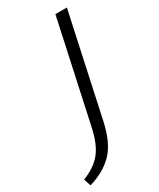

<svg xmlns="http://www.w3.org/2000/svg" viewBox="-286 -726 826 999"><g transform="rotate(-30 127.5 -226.5)"><path d="M101 -54 232 -658H301L169 -48Q144 66 90 122Q36 178 -55 205L-69 162Q2 135 41.5 87.5Q81 40 101 -54Z"/></g></svg>

Font: EauTest
Style: Italic
Weight: 400
Italic angle: -12°
Designer: Christian Thalmann (Catharsis Fonts)
Version: Version 0.001;PS 000.001;hotconv 1.0.88;makeotf.lib2.5.64775